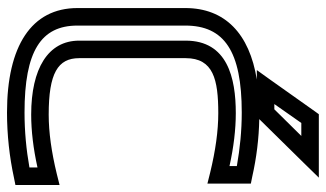

<svg xmlns="http://www.w3.org/2000/svg" viewBox="-211 -684 930 548"><g transform="rotate(90 254.0 -410.0)"><path d="M303 -618C202 -618 96 -594 96 -475V-171C96 -82 176 -34 307 -34C353 -34 404 -40 458 -52V-29C407 -20 355 -15 301 -15C126 -15 53 -62 53 -166V-474C53 -585 126 -635 301 -635C353 -635 403 -630 454 -621V-600C400 -612 349 -618 303 -618ZM428 -855H319H306L298 -844L208 -717L180 -678H207C76 -657 3 -587 3 -474V-166C3 -35 111 35 301 35C365 35 428 28 488 15L508 11V-9V-83V-115L476 -107C414 -92 358 -84 307 -84C189 -84 146 -110 146 -171V-475C146 -554 207 -568 303 -568C354 -568 410 -560 472 -545L504 -537V-569V-641V-661L484 -665C431 -677 375 -684 320 -685L445 -812L487 -855H428ZM368 -805 292 -728H277L331 -805H368Z"/></g></svg>

Font: Gamestation DisplayOutline
Style: Regular
Weight: 400
Designer: Jonas Hecksher
Foundry: Jonas Hecksher, Playtypeª, e-types AS
Version: Version 1.003